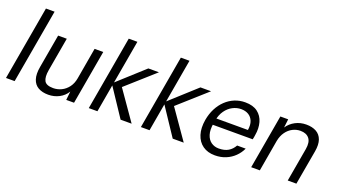

<svg xmlns="http://www.w3.org/2000/svg" viewBox="-62 -1230 3083 1752"><g transform="rotate(20 1480.0 -354.0)"><path d="M26 0 152 -720H236L110 0Z M439 12Q381 12 341.5 -10.5Q302 -33 286.5 -80.5Q271 -128 284 -201L341 -526H425L368 -200Q356 -130 375 -95Q394 -60 461 -60Q503 -60 541 -78.5Q579 -97 606 -133Q633 -169 642 -221L695 -526H779L687 0H611L620 -84Q592 -38 544 -13Q496 12 439 12Z M1139 0 950 -284 1217 -526H1320L1015 -254L1027 -314L1246 0ZM830 0 956 -720H1040L914 0Z M1645 0 1456 -284 1723 -526H1826L1521 -254L1533 -314L1752 0ZM1336 0 1462 -720H1546L1420 0Z M2057 12Q1987 12 1939 -22Q1891 -56 1871.5 -118Q1852 -180 1866 -263Q1877 -325 1903 -375.5Q1929 -426 1967.5 -462.5Q2006 -499 2053.5 -518.5Q2101 -538 2155 -538Q2231 -538 2276 -504Q2321 -470 2337 -413Q2353 -356 2341 -288Q2340 -278 2338 -268Q2336 -258 2333 -244H1926L1937 -309H2263Q2271 -361 2257 -396Q2243 -431 2213 -449Q2183 -467 2141 -467Q2099 -467 2059.5 -446.5Q2020 -426 1991.5 -386Q1963 -346 1952 -286L1947 -258Q1936 -192 1950 -147.5Q1964 -103 1996 -81Q2028 -59 2069 -59Q2125 -59 2161 -80.5Q2197 -102 2219 -142H2302Q2282 -98 2246.5 -63Q2211 -28 2163 -8Q2115 12 2057 12Z M2407 0 2499 -526H2575L2565 -443Q2595 -488 2643 -513Q2691 -538 2748 -538Q2806 -538 2845.5 -516Q2885 -494 2901 -449Q2917 -404 2905 -335L2846 0H2762L2819 -326Q2831 -396 2803 -431Q2775 -466 2717 -466Q2678 -466 2642 -447.5Q2606 -429 2580 -393Q2554 -357 2544 -305L2491 0Z"/></g></svg>

Font: DM Sans 9pt
Style: Italic
Weight: 400
Italic angle: -10°
Designer: Colophon Foundry, Jonny Pinhorn
Foundry: Colophon Foundry
Version: Version 4.004